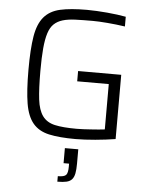

<svg xmlns="http://www.w3.org/2000/svg" viewBox="-61 -745 802 1042"><g transform="rotate(5 339.5 -224.5)"><path d="M82 0ZM523 -305H351V-361H586V-11Q561 -7 533 -3.5Q505 0 476.5 2.5Q448 5 420.5 6.5Q393 8 370 8Q280 8 224 -4.5Q168 -17 136.5 -54.5Q105 -92 93.5 -161Q82 -230 82 -344Q82 -458 93.5 -527Q105 -596 137 -633.5Q169 -671 225 -683.5Q281 -696 370 -696Q395 -696 423.5 -694.5Q452 -693 480.5 -690.5Q509 -688 535.5 -684.5Q562 -681 583 -677V-624Q536 -631 487 -635Q438 -639 407 -639Q353 -639 312.5 -637.5Q272 -636 243.5 -627.5Q215 -619 196 -601Q177 -583 166.5 -550Q156 -517 151.5 -467Q147 -417 147 -344Q147 -247 154 -189Q161 -131 184 -99.5Q207 -68 251 -58Q295 -48 370 -48Q387 -48 407.5 -49Q428 -50 449 -51.5Q470 -53 489.5 -54.5Q509 -56 523 -58ZM291 217Q326 217 336 205.5Q346 194 346 161V144H316V62H389V140Q389 172 385 193Q381 214 370.5 226Q360 238 341 242.5Q322 247 291 247Z"/></g></svg>

Font: Azeri Sans Light
Style: Regular
Weight: 300
Designer: Hector Gatti & Omnibus-Type (original fonts) / Cristiano Sobral (main changes and remastering)
Version: Version 1.000; ttfautohint (v1.6)